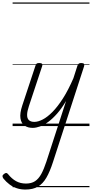

<svg xmlns="http://www.w3.org/2000/svg" viewBox="-103 -1030 751 1569"><path d="M164 15Q124 15 97 -4Q70 -23 64 -63.5Q58 -104 79 -168L187 -494Q191 -506 197 -510.5Q203 -515 217 -515Q234 -515 240 -509Q246 -503 242 -491L133 -162Q119 -121 118.5 -92Q118 -63 133 -48.5Q148 -34 178 -34Q208 -34 246 -53.5Q284 -73 326 -115.5Q368 -158 411.5 -226Q455 -294 497 -391L530 -494Q535 -506 541.5 -510.5Q548 -515 561 -515Q579 -515 583.5 -507.5Q588 -500 584 -488L330 294Q305 372 276 422Q247 472 206.5 495.5Q166 519 104 519Q66 519 33.5 508Q1 497 -26 476.5Q-53 456 -75 429Q-82 419 -82.5 410Q-83 401 -71 392Q-59 383 -52 383.5Q-45 384 -38 392Q-7 431 28.5 450.5Q64 470 109 470Q154 470 183.5 450.5Q213 431 234.5 391.5Q256 352 276 291L437 -205Q401 -144 364 -102Q327 -60 291.5 -34Q256 -8 223.5 3.5Q191 15 164 15ZM0 490H628V500H0ZM0 -20H628V0H0ZM0 -505H628V-500H0ZM0 -1010H628V-1000H0Z"/></svg>

Font: Playwrite AU VIC Guides
Style: Regular
Weight: 400
Designer: Veronika Burian, José Scaglione
Foundry: TypeTogether
Version: Version 1.003